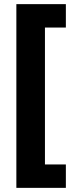

<svg xmlns="http://www.w3.org/2000/svg" viewBox="-20 -744 360 927"><path d="M298 163H59V-724H298V-611H197V50H298Z"/></svg>

Font: Noto Sans Gujarati SemiCondensed ExtraBold
Style: Regular
Weight: 800
Width: 4
Designer: Jelle Bosma - Monotype Design Team, Universal Thirst
Foundry: Monotype Imaging Inc.
Version: Version 2.106; ttfautohint (v1.8.4.7-5d5b)